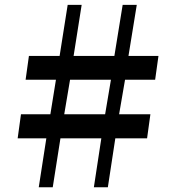

<svg xmlns="http://www.w3.org/2000/svg" viewBox="-20 -790 714 810"><path d="M175.5 -206.5H54.5L68.5 -308H192.5L216 -453.5H88L102 -554H231.5L265.5 -769.5H324.5L290.5 -554H462.5L497.5 -769.5H557L522 -554H648.5L634.5 -453.5H507.5L482.5 -308H614.5L600.5 -206.5H466.5L435 0H376L407.5 -206.5H235L202.5 0H143.5ZM423.5 -308 448 -453.5H275.5L251 -308Z"/></svg>

Font: Merriweather Light 18pt Black
Style: Italic
Weight: 900
Italic angle: -7.8°
Version: Version 2.101